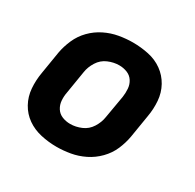

<svg xmlns="http://www.w3.org/2000/svg" viewBox="-125 -673 826 815"><g transform="rotate(30 288.0 -265.0)"><path d="M245 8Q278 8 312.5 2Q347 -4 379.5 -20Q412 -36 438 -62.5Q464 -89 478 -121.5Q492 -154 498 -188L516 -298Q523 -337 520 -375.5Q517 -414 499 -446.5Q481 -479 451 -500.5Q421 -522 383 -530Q345 -538 306 -538Q273 -538 238.5 -532Q204 -526 171.5 -510Q139 -494 113.5 -468Q88 -442 73.5 -409Q59 -376 53 -343L35 -233Q28 -193 31 -154.5Q34 -116 52 -83.5Q70 -51 100 -30Q130 -9 168 -0.5Q206 8 245 8ZM247 -105Q226 -105 207.5 -112.5Q189 -120 178.5 -136.5Q168 -153 166.5 -173.5Q165 -194 169 -214L187 -324Q191 -351 207 -376.5Q223 -402 250 -413.5Q277 -425 304 -425Q325 -425 343.5 -417.5Q362 -410 372.5 -393.5Q383 -377 384.5 -357Q386 -337 383 -316L364 -206Q360 -179 344 -153.5Q328 -128 301 -116.5Q274 -105 247 -105Z"/></g></svg>

Font: Iosevka Sparkle XBdObl
Style: Regular
Weight: 800
Italic angle: -9°
Designer: Belleve Invis
Foundry: Belleve Invis
Version: Version 4.5.0; ttfautohint (v1.8.3)